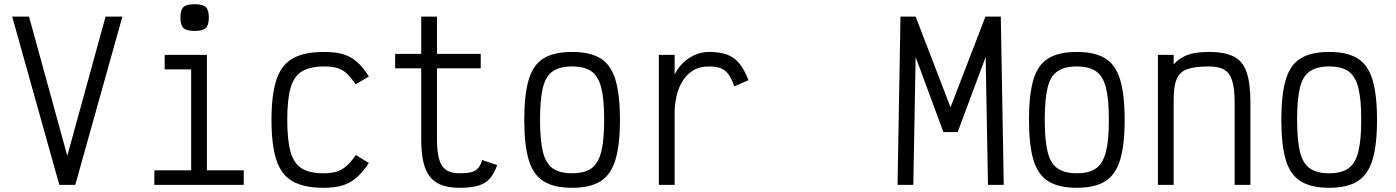

<svg xmlns="http://www.w3.org/2000/svg" viewBox="-20 -879 6640 913"><path d="M262 0 38 -800H118L300 -138L482 -800H562L338 0Z M889 0V-596L936 -549H763V-618H964V0ZM714 0V-69H1139V0ZM905 -732Q867 -732 852.5 -745.5Q838 -759 838 -796Q838 -832 852.5 -845.5Q867 -859 905 -859Q944 -859 958.5 -845.5Q973 -832 973 -796Q973 -759 958.5 -745.5Q944 -732 905 -732Z M1518 14Q1425 14 1371 -17Q1317 -48 1294 -119Q1271 -190 1271 -309Q1271 -429 1294.5 -500Q1318 -571 1372.5 -601.5Q1427 -632 1522 -632Q1574 -632 1610.5 -621.5Q1647 -611 1676.5 -585.5Q1706 -560 1734 -515L1671 -478Q1649 -511 1629 -529.5Q1609 -548 1584 -555.5Q1559 -563 1522 -563Q1455 -563 1416.5 -540Q1378 -517 1362 -462Q1346 -407 1346 -309Q1346 -213 1361.5 -157.5Q1377 -102 1414.5 -78.5Q1452 -55 1518 -55Q1555 -55 1580.5 -63Q1606 -71 1627.5 -89.5Q1649 -108 1672 -142L1734 -104Q1705 -60 1675 -34Q1645 -8 1608 3Q1571 14 1518 14Z M2165 14Q2098 14 2058 -9.5Q2018 -33 2000.5 -83.5Q1983 -134 1983 -216V-554H1859V-623H1983V-800H2058V-623H2266V-554H2058V-216Q2058 -128 2081.5 -91.5Q2105 -55 2165 -55Q2201 -55 2221.5 -60.5Q2242 -66 2253.5 -79.5Q2265 -93 2273 -118L2344 -94Q2330 -53 2309 -29.5Q2288 -6 2253.5 4Q2219 14 2165 14Z M2700 14Q2615 14 2565 -17Q2515 -48 2494 -119Q2473 -190 2473 -309Q2473 -429 2494 -500Q2515 -571 2565 -601.5Q2615 -632 2700 -632Q2786 -632 2835.5 -601.5Q2885 -571 2906.5 -500Q2928 -429 2928 -309Q2928 -190 2906.5 -119Q2885 -48 2835.5 -17Q2786 14 2700 14ZM2700 -55Q2759 -55 2792 -78.5Q2825 -102 2839 -157.5Q2853 -213 2853 -309Q2853 -407 2839 -462Q2825 -517 2792 -540Q2759 -563 2700 -563Q2642 -563 2608.5 -540Q2575 -517 2561.5 -462Q2548 -407 2548 -309Q2548 -213 2561.5 -157.5Q2575 -102 2608.5 -78.5Q2642 -55 2700 -55Z M3113 0V-618H3188V-524Q3200 -551 3223.5 -575.5Q3247 -600 3280 -616Q3313 -632 3352 -632Q3403 -632 3437 -619.5Q3471 -607 3495 -578Q3519 -549 3539 -498L3472 -468Q3459 -505 3444 -525.5Q3429 -546 3407.5 -554.5Q3386 -563 3352 -563Q3305 -563 3273.5 -542.5Q3242 -522 3223 -489Q3204 -456 3196 -417.5Q3188 -379 3188 -344V0Z M4248 0 4262 -800H4334L4500 -369L4666 -800H4739L4753 0H4678L4667 -608L4534 -251H4466L4334 -608L4323 0Z M5100 14Q5015 14 4965 -17Q4915 -48 4894 -119Q4873 -190 4873 -309Q4873 -429 4894 -500Q4915 -571 4965 -601.5Q5015 -632 5100 -632Q5186 -632 5235.5 -601.5Q5285 -571 5306.5 -500Q5328 -429 5328 -309Q5328 -190 5306.5 -119Q5285 -48 5235.5 -17Q5186 14 5100 14ZM5100 -55Q5159 -55 5192 -78.5Q5225 -102 5239 -157.5Q5253 -213 5253 -309Q5253 -407 5239 -462Q5225 -517 5192 -540Q5159 -563 5100 -563Q5042 -563 5008.5 -540Q4975 -517 4961.5 -462Q4948 -407 4948 -309Q4948 -213 4961.5 -157.5Q4975 -102 5008.5 -78.5Q5042 -55 5100 -55Z M5486 0V-618H5561V-573Q5588 -603 5626 -617.5Q5664 -632 5728 -632Q5804 -632 5847 -610Q5890 -588 5908 -535.5Q5926 -483 5926 -392V0H5851V-392Q5851 -457 5839.5 -494.5Q5828 -532 5801.5 -547.5Q5775 -563 5728 -563Q5662 -563 5625.5 -550Q5589 -537 5575 -502.5Q5561 -468 5561 -403V0Z M6300 14Q6215 14 6165 -17Q6115 -48 6094 -119Q6073 -190 6073 -309Q6073 -429 6094 -500Q6115 -571 6165 -601.5Q6215 -632 6300 -632Q6386 -632 6435.5 -601.5Q6485 -571 6506.5 -500Q6528 -429 6528 -309Q6528 -190 6506.5 -119Q6485 -48 6435.5 -17Q6386 14 6300 14ZM6300 -55Q6359 -55 6392 -78.5Q6425 -102 6439 -157.5Q6453 -213 6453 -309Q6453 -407 6439 -462Q6425 -517 6392 -540Q6359 -563 6300 -563Q6242 -563 6208.5 -540Q6175 -517 6161.5 -462Q6148 -407 6148 -309Q6148 -213 6161.5 -157.5Q6175 -102 6208.5 -78.5Q6242 -55 6300 -55Z"/></svg>

Font: Victor Mono
Style: Regular
Weight: 400
Monospace: yes
Designer: Rune Bjørnerås
Version: Version 1.561;gftools[0.9.30]